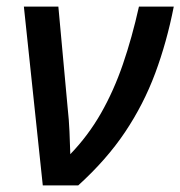

<svg xmlns="http://www.w3.org/2000/svg" viewBox="-20 -559 544 579"><path d="M109 0 52 -539H156L184 -234Q188 -198 189.5 -162.5Q191 -127 192 -94Q246 -150 284.5 -217.5Q323 -285 350.5 -365Q378 -445 399 -539H504Q483 -432 448 -338Q413 -244 357 -160.5Q301 -77 216 0Z"/></svg>

Font: Noto Sans Display Medium
Style: Italic
Weight: 500
Italic angle: -12°
Designer: Monotype Design Team
Foundry: Monotype Imaging Inc.
Version: Version 2.003